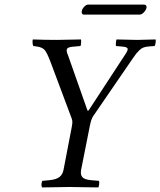

<svg xmlns="http://www.w3.org/2000/svg" viewBox="-20 -820 703 842"><path d="M335.9 -76.2Q331.5 -53.7 341.3 -43Q351.1 -32.2 379.9 -29.8L414.1 -26.9Q416 -22.9 414.8 -12Q413.6 -1 411.1 2Q323.2 0 284.2 0Q253.9 0 164.1 2Q161.1 -4.9 162.1 -14.4Q163.1 -23.9 166 -26.9L196.8 -29.8Q226.6 -32.7 240.7 -43.7Q254.9 -54.7 258.8 -76.2L293.9 -258.8Q297.4 -276.9 297.4 -284.2Q297.4 -293 293.9 -301.8L202.1 -546.9Q186.5 -588.4 176 -600.6Q165.5 -612.8 141.1 -616.2L126 -618.2Q123.5 -622.1 122.8 -632.6Q122.1 -643.1 124 -647Q179.7 -645 228 -645Q256.8 -645 335 -647Q336.4 -644 335.7 -632.8Q335 -621.6 333 -618.2L299.8 -615.2Q276.4 -613.3 273.4 -604.5Q270 -595.7 278.8 -576.2L363.8 -335H368.2L525.9 -576.2Q541 -597.7 540 -605.5Q539.1 -613.3 521 -615.2L488.8 -618.2Q487.3 -621.1 488.3 -632.6Q489.3 -644 491.2 -647Q567.4 -645 582 -645Q604.5 -645 662.1 -647Q664.1 -643.6 662.4 -632.8Q660.6 -622.1 658.2 -618.2L631.8 -616.2Q619.1 -615.2 609.6 -611.8Q600.1 -608.4 591.6 -600.1Q583 -591.8 578.1 -585.7Q573.2 -579.6 563 -564.9L388.2 -310.1Q379.4 -296.4 374 -268.1ZM592.3 -755.9H348.6Q342.3 -755.9 339.8 -760.5Q337.4 -765.1 338.4 -771Q340.3 -780.8 349.1 -790.3Q357.9 -799.8 366.2 -799.8H611.3Q618.2 -799.8 620.8 -795.7Q623.5 -791.5 622.6 -786.1Q620.6 -776.4 611.1 -766.1Q601.6 -755.9 592.3 -755.9Z"/></svg>

Font: Linux Libertine G
Style: Italic
Weight: 400
Italic angle: -12°
Designer: Philipp H. Poll
Foundry: Philipp H. Poll
Version: Version 5.1.3